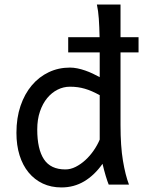

<svg xmlns="http://www.w3.org/2000/svg" viewBox="-20 -801 621 833"><path d="M283.2 -424.8Q255.4 -424.8 230 -412.1Q204.6 -399.4 184.8 -375.5Q165 -351.6 153.3 -317.1Q141.6 -282.7 141.6 -239.3Q141.6 -153.8 170.7 -109.9Q199.7 -65.9 263.7 -65.9Q286.1 -65.9 308.3 -77.1Q330.6 -88.4 350.3 -106.4Q370.1 -124.5 386.2 -147.7Q402.3 -170.9 412.6 -195.3V-388.2Q394.5 -397.9 378.9 -404.8Q363.3 -411.6 348.1 -416Q333 -420.4 317.4 -422.6Q301.8 -424.8 283.2 -424.8ZM275.9 -639.6H412.1Q411.1 -685.1 408.7 -720Q406.2 -754.9 400.4 -781.2H502.9V-639.6H581.1V-573.7H502.9V-258.8Q502.9 -166.5 513.4 -103.8Q523.9 -41 539.6 0H451.7Q446.3 -12.7 438.7 -37.8Q431.2 -63 424.8 -90.3Q389.6 -40.5 345.2 -14.2Q300.8 12.2 246.6 12.2Q201.7 12.2 165.8 -4.6Q129.9 -21.5 104.2 -52.5Q78.6 -83.5 64.9 -127.2Q51.3 -170.9 51.3 -224.6Q51.3 -289.6 69.1 -341.8Q86.9 -394 118.2 -430.9Q149.4 -467.8 191.7 -487.8Q233.9 -507.8 283.2 -507.8Q298.8 -507.8 315.7 -504.4Q332.5 -501 349.4 -495.1Q366.2 -489.3 382.3 -481.7Q398.4 -474.1 412.6 -466.3V-573.7H275.9Z"/></svg>

Font: Andika Afr
Style: Regular
Weight: 400
Designer: Victor Gaultney, Annie Olsen, Julie Remington, Don Collingsworth, Eric Hays, Becca Hirsbrunner
Foundry: SIL International
Version: Version 5.000